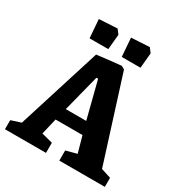

<svg xmlns="http://www.w3.org/2000/svg" viewBox="-182 -916 992 1049"><g transform="rotate(30 314.0 -392.0)"><path d="M150.9 -661.1 142.1 -777.8 256.8 -784.2 277.8 -756.8 269 -661.1ZM354 -661.1 345.2 -777.8 460 -784.2 481 -756.8 472.2 -661.1ZM-1 0V-57.1L61 -77.1L226.1 -602.1Q252.9 -606 313.5 -612.5Q374 -619.1 378.9 -619.1L398.9 -607.9L566.9 -77.1L628.9 -57.1V0H341.8V-64L410.2 -82L381.8 -184.1H211.9L188 -82L257.8 -64V0ZM231.9 -261.2H360.8L301.8 -493.2H291Z"/></g></svg>

Font: Grenze
Style: Bold
Weight: 700
Designer: Renata Polastri
Foundry: Omnibus-Type
Version: Version 1.002;PS 001.002;hotconv 1.0.88;makeotf.lib2.5.64775